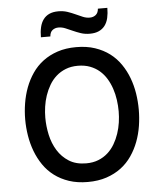

<svg xmlns="http://www.w3.org/2000/svg" viewBox="-60 -963 861 1027"><g transform="rotate(-5 370.0 -449.5)"><path d="M370.1 12.2Q314 12.2 269.5 -2.7Q225.1 -17.6 191.2 -43.2Q157.2 -68.8 133.3 -103.8Q109.4 -138.7 94.2 -179Q79.1 -219.2 72 -262.9Q64.9 -306.6 64.9 -350.1Q64.9 -393.1 72 -436.8Q79.1 -480.5 94.2 -520.8Q109.4 -561 133.3 -595.9Q157.2 -630.9 191.2 -656.5Q225.1 -682.1 269.5 -697Q314 -711.9 370.1 -711.9Q426.3 -711.9 470.7 -697Q515.1 -682.1 549.1 -656.5Q583 -630.9 606.9 -595.9Q630.9 -561 646 -520.8Q661.1 -480.5 668 -436.8Q674.8 -393.1 674.8 -350.1Q674.8 -306.6 668 -262.9Q661.1 -219.2 646 -179Q630.9 -138.7 606.9 -103.8Q583 -68.8 549.1 -43.2Q515.1 -17.6 470.7 -2.7Q426.3 12.2 370.1 12.2ZM370.1 -87.9Q406.7 -87.9 435.5 -99.4Q464.4 -110.8 486.1 -130.4Q507.8 -149.9 523.2 -176Q538.6 -202.1 548.3 -231.2Q558.1 -260.3 562.5 -290.8Q566.9 -321.3 566.9 -350.1Q566.9 -380.4 562.5 -411.9Q558.1 -443.4 548.3 -472.4Q538.6 -501.5 523.2 -526.9Q507.8 -552.2 486.1 -571Q464.4 -589.8 435.5 -600.8Q406.7 -611.8 370.1 -611.8Q333.5 -611.8 304.7 -600.3Q275.9 -588.9 253.9 -569.3Q231.9 -549.8 216.6 -523.7Q201.2 -497.6 191.4 -468.5Q181.6 -439.5 177.2 -408.9Q172.9 -378.4 172.9 -350.1Q172.9 -304.2 183.1 -257.6Q193.4 -210.9 216.8 -173.1Q240.2 -135.3 277.8 -111.6Q315.4 -87.9 370.1 -87.9ZM449.7 -776.9Q423.3 -776.9 401.1 -784.4Q378.9 -792 359.4 -800.8Q339.8 -809.6 321.8 -817.1Q303.7 -824.7 284.7 -824.7Q266.1 -824.7 252.7 -814.2Q239.3 -803.7 237.8 -780.8H187Q187 -810.5 192.6 -834.7Q198.2 -858.9 210.9 -876Q223.6 -893.1 243.4 -902.1Q263.2 -911.1 292 -911.1Q318.4 -911.1 340.6 -903.6Q362.8 -896 382.3 -887Q401.9 -877.9 419.9 -870.4Q438 -862.8 457 -862.8Q475.6 -862.8 489 -873.5Q502.4 -884.3 503.9 -906.7H554.7Q554.7 -877 549.1 -852.8Q543.5 -828.6 530.8 -811.8Q518.1 -794.9 498 -785.9Q478 -776.9 449.7 -776.9Z"/></g></svg>

Font: Overpass
Style: Regular
Weight: 400
Designer: Delve Withrington
Foundry: Delve Fonts
Version: Version 1.001